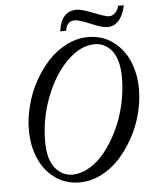

<svg xmlns="http://www.w3.org/2000/svg" viewBox="-57 -860 723 919"><g transform="rotate(-5 305.0 -400.0)"><path d="M485.8 -715.8Q460.4 -715.8 406.7 -738.8Q353 -761.7 332 -761.7Q293 -761.7 287.1 -715.3H258.8Q270.5 -811.5 346.2 -811.5Q369.1 -811.5 425.5 -789.1Q481.9 -766.6 498.5 -766.6Q515.1 -766.6 528.6 -780.8Q542 -794.9 544.9 -813H572.3Q564.5 -769.5 542 -742.7Q519.5 -715.8 485.8 -715.8ZM288.1 13.2Q220.7 13.2 169.7 -24.4Q118.7 -62 93.3 -122.8Q67.9 -183.6 67.9 -256.8Q67.9 -314 83.3 -374Q98.6 -434.1 127.9 -487.5Q157.2 -541 196 -583.5Q234.9 -626 285.2 -651.1Q335.4 -676.3 389.2 -676.3Q457 -676.3 508.1 -638.7Q559.1 -601.1 584.5 -540.5Q609.9 -480 609.9 -406.2Q609.9 -349.1 594.2 -289.1Q578.6 -229 549.3 -175.5Q520 -122.1 481.2 -79.6Q442.4 -37.1 392.1 -12Q341.8 13.2 288.1 13.2ZM256.3 -26.9Q298.8 -26.9 340.8 -51.8Q382.8 -76.7 417 -120.6Q451.2 -164.6 477.8 -220Q504.4 -275.4 519 -340.6Q533.7 -405.8 533.7 -469.7Q533.7 -515.1 523.7 -549.1Q513.7 -583 496.8 -602.1Q480 -621.1 460.2 -630.4Q440.4 -639.6 418.5 -639.6Q348.1 -639.6 283.2 -574.5Q218.3 -509.3 179.4 -406.5Q140.6 -303.7 140.6 -196.8Q140.6 -109.9 174.6 -68.4Q208.5 -26.9 256.3 -26.9Z"/></g></svg>

Font: Elstob 10pt
Style: Italic
Weight: 400
Italic angle: -20°
Designer: Peter S. Baker
Version: Version 1.015